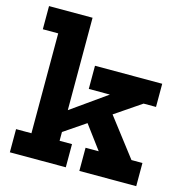

<svg xmlns="http://www.w3.org/2000/svg" viewBox="-114 -896 962 1002"><g transform="rotate(15 367.0 -395.0)"><path d="M263.3 -125.2H330.4V0H28.1V-125.2H111.2V-664.8H28.1V-790H263.3ZM480.4 -348.4 651.6 -125.2H710.9V0H403.6V-125.2H474.7L356.8 -283.7ZM213.1 -138.5 172 -226 454.4 -426.1H340.4V-551.3H703.6V-426.1H636.5Z"/></g></svg>

Font: Hepta Slab ExtraLight
Style: Regular
Weight: 200
Designer: Michael LaGattuta
Foundry: Michael LaGattuta
Version: Version 1.100